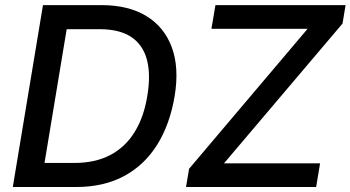

<svg xmlns="http://www.w3.org/2000/svg" viewBox="-20 -748 1402 768"><path d="M284.7 0H87.9L103.5 -96.2H276.9Q360.4 -96.2 420.7 -127.7Q481 -159.2 518.3 -219.5Q555.7 -279.8 569.3 -364.7Q583.5 -450.2 567.6 -509.5Q551.8 -568.8 504.9 -600.1Q458 -631.3 377.9 -631.3H188.5L204.6 -727.5H386.2Q493.7 -727.5 565.4 -683.8Q637.2 -640.1 667.2 -558.8Q697.3 -477.5 678.7 -364.3Q659.7 -250.5 608.6 -168.9Q557.6 -87.4 476.3 -43.7Q395 0 284.7 0ZM262.7 -727.5 142.1 0H31.2L151.9 -727.5ZM724.1 0 736.3 -72.8 1210.4 -632.8H825.7L841.8 -727.5H1362.3L1350.1 -653.8L876 -94.7H1260.3L1244.6 0Z"/></svg>

Font: Inter 20pt Medium
Style: Italic
Weight: 500
Italic angle: -9.3988°
Version: Version 4.001;git-66647c0bb